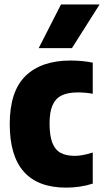

<svg xmlns="http://www.w3.org/2000/svg" viewBox="-20 -828 465 858"><path d="M23.5 -273.5Q23.5 -420 94.2 -488.8Q165 -557.5 295 -557.5Q348.5 -557.5 394.5 -548V-409Q362.5 -415 328 -415Q283 -415 255.5 -401.5Q228 -388 214.8 -357.8Q201.5 -327.5 201.5 -276.5Q201.5 -222 213.8 -190.2Q226 -158.5 250.8 -145Q275.5 -131.5 314.5 -131.5Q348 -131.5 394.5 -146.5V-7.5Q367.5 1.5 336.5 6Q305.5 10.5 276 10.5Q23.5 10.5 23.5 -273.5ZM153 -613 252.5 -808H425L301.5 -613Z"/></svg>

Font: Encode Sans Condensed ExtraBold
Style: Regular
Weight: 800
Width: 3
Designer: Multiple Designers
Foundry: Impallari Type
Version: Version 2.000